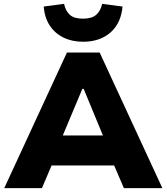

<svg xmlns="http://www.w3.org/2000/svg" viewBox="-20 -978 866 998"><path d="M2 0 328 -705H498L824 0H624L541 -193L617 -118H204L280 -193L198 0ZM408 -516 290 -235 265 -274H557L531 -235L415 -516ZM412 -761Q354 -761 309.5 -783Q265 -805 238.5 -845.5Q212 -886 207 -944L313 -958Q321 -921 343 -901Q365 -881 411 -881Q457 -881 480 -901Q503 -921 511 -958L617 -944Q609 -857 554 -809Q499 -761 412 -761Z"/></svg>

Font: Nunito Sans 6pt Black
Style: Regular
Weight: 900
Version: Version 3.101;gftools[0.9.27]